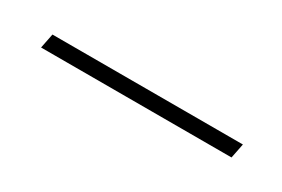

<svg xmlns="http://www.w3.org/2000/svg" viewBox="-12 -387 333 227"><g transform="rotate(30 155.0 -274.0)"><path d="M24 -264H284L288 -284H28Z"/></g></svg>

Font: Noto Serif Display SemiBold
Style: Italic
Weight: 600
Italic angle: -12°
Designer: Monotype Design Team
Foundry: Monotype Imaging Inc.
Version: Version 2.009